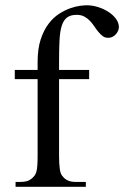

<svg xmlns="http://www.w3.org/2000/svg" viewBox="-20 -715 475 735"><path d="M435.1 -610.8Q435.1 -604.5 432.1 -597.4Q429.2 -590.3 423.8 -584.2Q418.5 -578.1 411.1 -574.2Q403.8 -570.3 395.5 -570.3Q382.8 -569.8 373.8 -576.4Q364.7 -583 356.7 -592.8Q348.6 -602.5 341.1 -614Q333.5 -625.5 324.2 -635.3Q314.9 -645 302.7 -651.6Q290.5 -658.2 273.4 -658.2Q250 -658.2 236.6 -647.9Q223.1 -637.7 216.3 -616Q209.5 -594.2 207.8 -560.5Q206.1 -526.9 206.1 -479.5V-447.3H321.3V-412.1H206.1V-118.7Q206.1 -87.4 209 -67.4Q211.9 -47.4 220.2 -39.6Q236.3 -18.6 268.6 -18.6H308.6V0H39.6V-18.6H59.6Q71.3 -18.6 82 -21.2Q92.8 -23.9 104 -33.7Q109.9 -39.1 113.8 -44.9Q117.7 -50.8 119.9 -60.1Q122.1 -69.3 123 -83.3Q124 -97.2 124 -118.7V-412.1H36.6V-447.3H124V-477.5Q124 -528.3 135.7 -564Q147.5 -599.6 165.8 -623.8Q184.1 -647.9 206.3 -662.1Q228.5 -676.3 249.5 -683.6Q270.5 -690.9 287.4 -692.9Q304.2 -694.8 312 -694.8Q333.5 -694.8 355.2 -688Q377 -681.2 394.8 -669.7Q412.6 -658.2 423.8 -643.1Q435.1 -627.9 435.1 -610.8Z"/></svg>

Font: Doulos SIL
Style: Regular
Weight: 400
Designer: Walt Agee, Victor Gaultney, Peter Martin, Debbi Hosken
Foundry: SIL International
Version: Version 4.110; 2011; Maintenance release